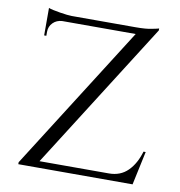

<svg xmlns="http://www.w3.org/2000/svg" viewBox="-81 -793 812 867"><g transform="rotate(10 325.5 -359.5)"><path d="M617 -154C617 -154 607 -154 607 -154C607 -154 607 -154 607 -154C596 -117 580 -87 557 -64C534 -41 505 -30 470 -30C470 -30 152 -30 152 -30C152 -30 580 -705 580 -705C580 -705 580 -714 580 -714C580 -714 580 -714 580 -714C577 -713 566 -710 549 -707C532 -703 507 -701 474 -701C474 -701 196 -701 196 -701C196 -701 196 -701 196 -701C196 -701 191 -701 181 -701C170 -701 152 -703 127 -707C102 -711 84 -715 74 -719C74 -719 74 -593 74 -593C74 -593 84 -593 84 -593C84 -593 84 -611 84 -611C84 -611 84 -611 84 -611C84 -628 90 -642 101 -653C112 -664 126 -670 143 -671C143 -671 480 -671 480 -671C480 -671 60 -9 60 -9C60 -9 60 0 60 0C60 0 584 0 584 0C584 0 617 -154 617 -154Z"/></g></svg>

Font: Cinzel Utterance
Style: Regular
Weight: 500
Designer: Natanael Gama
Foundry: ""
Version: ""